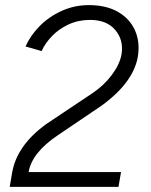

<svg xmlns="http://www.w3.org/2000/svg" viewBox="-20 -732 591 752"><path d="M18 0 28 -58Q37 -109 69.5 -156Q102 -203 161 -246L342 -367Q387 -397 418 -438.5Q449 -480 456 -519Q465 -575 431.5 -614.5Q398 -654 333 -654Q287 -654 249 -636.5Q211 -619 184 -591Q157 -563 143 -532L80 -550Q99 -593 135.5 -630Q172 -667 222 -689.5Q272 -712 328 -712Q396 -712 442 -685.5Q488 -659 508.5 -613.5Q529 -568 520 -511Q512 -462 477.5 -414Q443 -366 379 -319L206 -202Q105 -134 92 -58H454L444 0Z"/></svg>

Font: Figtree Light
Style: Italic
Weight: 300
Italic angle: -9.5°
Foundry: Erik Kennedy
Version: Version 2.001; ttfautohint (v1.8.4.7-5d5b);gftools[0.9.27]